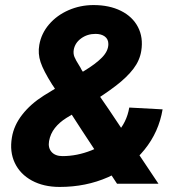

<svg xmlns="http://www.w3.org/2000/svg" viewBox="-20 -733 687 766"><path d="M27.5 -184.7Q35.3 -232.6 68.5 -275.3Q101.7 -318.1 154.8 -351.7L315.4 -449.9Q361.6 -477.7 386.9 -503.6Q412.3 -529.6 412.3 -557.3Q412.3 -576.8 398.3 -587.3Q384.3 -597.8 361.2 -597.8Q328.4 -597.8 303.8 -579.9Q279.1 -562 274.2 -534.3Q271.7 -518.7 277.1 -505.7Q282.4 -492.8 295.3 -472.6Q301.1 -463.7 305.8 -453.8L415.5 -294.4L612.2 0H446.9L307.4 -211.9L191.1 -391.5L188.4 -395.2Q153.2 -451 141.9 -485.1Q130.6 -519.2 136.8 -553.8Q144.6 -599.2 175.6 -635.6Q206.7 -671.9 253.5 -692.4Q300.3 -712.8 353.1 -712.8Q416.3 -712.8 462.6 -689.7Q508.9 -666.6 530.5 -625Q552.1 -583.3 543.6 -530.1Q537.6 -491.9 512.3 -458.6Q486.9 -425.2 442.8 -391.3Q398.7 -357.4 324.9 -311.2L244.8 -262.4Q216.9 -245 199 -222.3Q181.1 -199.7 175.7 -170.2Q171.1 -143.2 185.8 -126.7Q200.6 -110.2 229.2 -110.2Q286.9 -110.2 344.5 -133Q402.2 -155.8 443.9 -199.7Q485.6 -243.6 495.7 -303.9L628.7 -296.7Q613.7 -206.6 556.5 -135.9Q499.3 -65.1 411.1 -26.1Q322.8 12.8 218.1 12.8Q154.1 12.8 107.2 -12.6Q60.4 -38.1 39.1 -82.9Q17.8 -127.8 27.5 -184.7Z"/></svg>

Font: Oak Sans Light Italic
Style: Regular
Weight: 400
Italic angle: -9.5°
Foundry: Erik Kennedy, Walven
Version: Version 1.000;Glyphs 3.1.2 (3151)